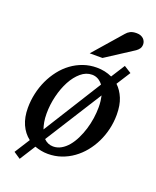

<svg xmlns="http://www.w3.org/2000/svg" viewBox="-150 -819 807 993"><g transform="rotate(20 253.0 -323.0)"><path d="M374 -304.2Q374 -322.3 372.1 -337.9Q370.1 -353.5 367.2 -367.2L169.9 -55.2Q191.9 -33.2 221.2 -33.2Q244.6 -33.2 265.4 -45.2Q286.1 -57.1 303 -77.4Q319.8 -97.7 333 -124.5Q346.2 -151.4 355.5 -181.4Q364.7 -211.4 369.4 -243.2Q374 -274.9 374 -304.2ZM345.2 -418.9Q320.3 -451.2 285.2 -451.2Q252.4 -451.2 224.4 -427.5Q196.3 -403.8 175.8 -365.5Q155.3 -327.1 143.6 -279.1Q131.8 -231 131.8 -182.1Q131.8 -156.2 135.5 -136Q139.2 -115.7 145 -99.1ZM475.1 -299.8Q475.1 -259.3 466.1 -220.5Q457 -181.6 440.2 -147Q423.3 -112.3 399.7 -83.3Q376 -54.2 346.4 -33Q316.9 -11.7 282.2 0.2Q247.6 12.2 209 12.2Q188.5 12.2 170.7 8.5Q152.8 4.9 136.2 -1L81.1 85.9L43.9 61L97.2 -22.9Q65.4 -47.4 48.1 -86.2Q30.8 -125 30.8 -176.8Q30.8 -217.3 39.6 -256.6Q48.3 -295.9 64.7 -331.1Q81.1 -366.2 104.5 -396.2Q127.9 -426.3 157.5 -448Q187 -469.7 221.9 -481.9Q256.8 -494.1 295.9 -494.1Q341.3 -494.1 379.9 -476.1L428.2 -551.8L467.8 -526.9L418.9 -450.2Q444.8 -425.8 460 -388.9Q475.1 -352.1 475.1 -299.8ZM479 -689Q479 -674.8 472.7 -665.3Q466.3 -655.8 455.1 -647.9L305.2 -550.8H234.9L371.1 -707Q376 -712.9 381.3 -717.3Q386.7 -721.7 393.3 -725.1Q399.9 -728.5 408.4 -730.2Q417 -731.9 428.2 -731.9Q441.4 -731.9 450.9 -728Q460.4 -724.1 466.6 -718Q472.7 -711.9 475.8 -704.1Q479 -696.3 479 -689Z"/></g></svg>

Font: Charis SIL
Style: Italic
Weight: 400
Italic angle: -11°
Foundry: SIL International
Version: Version 4.112